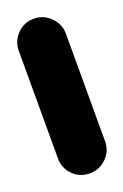

<svg xmlns="http://www.w3.org/2000/svg" viewBox="-94 -455 315 490"><g transform="rotate(-20 64.0 -210.0)"><path d="M0 -64H128V-356H0ZM64 -128Q37 -128 18.5 -109Q0 -90 0 -64Q0 -37 18.5 -18.5Q37 0 64 0Q90 0 109 -18.5Q128 -37 128 -64Q128 -90 109 -109Q90 -128 64 -128ZM64 -420Q37 -420 18.5 -401Q0 -382 0 -356Q0 -329 18.5 -310.5Q37 -292 64 -292Q90 -292 109 -310.5Q128 -329 128 -356Q128 -382 109 -401Q90 -420 64 -420Z"/></g></svg>

Font: Wavefont
Style: Bold
Weight: 700
Version: Version 3.004;gftools[0.9.33]